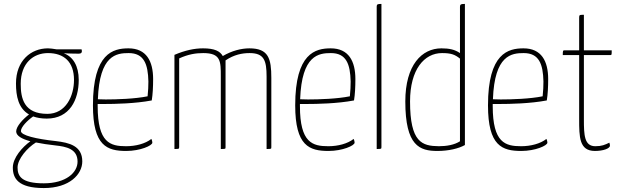

<svg xmlns="http://www.w3.org/2000/svg" viewBox="-20 -755 3141 973"><path d="M267 -505C250 -508 232 -510 223 -510C137 -510 61 -448 61 -332C61 -268 73 -206 127 -175C97 -152 62 -115 62 -89C62 -67 90 -51 134 -39C93 -10 45 45 45 94C45 148 71 198 202 198C333 198 397 128 397 63C397 -16 331 -32 263 -40C162 -51 86 -69 86 -91C86 -111 118 -144 148 -165C167 -158 190 -154 217 -154C333 -154 379 -249 379 -350C379 -421 350 -468 303 -485C324 -484 356 -483 379 -483C391 -483 395 -488 395 -496C395 -502 393 -505 393 -505ZM85 -330C85 -435 149 -486 223 -486C304 -486 355 -442 355 -350C355 -269 314 -178 220 -178C101 -178 85 -257 85 -330ZM202 174C89 174 69 138 69 94C69 51 118 -6 162 -33C191 -27 225 -22 261 -18C315 -12 373 -1 373 64C373 120 314 174 202 174Z M619 -14C539 -14 475 -31 475 -217V-228H508C562 -228 665 -230 749 -246C754 -276 756 -315 756 -354C756 -445 722 -510 631 -510C554 -510 451 -486 451 -221C451 -15 523 10 620 10C690 10 752 -17 752 -32C752 -36 751 -43 747 -51C717 -27 668 -14 619 -14ZM632 -486C710 -486 730 -430 732 -342C732 -318 731 -297 728 -267C665 -254 571 -251 516 -251C497 -251 483 -252 476 -252C484 -477 571 -486 632 -486Z M864 0C886 0 888 0 888 -10V-459C934 -480 972 -486 1010 -486C1099 -486 1099 -445 1099 -368V0C1123 0 1123 0 1123 -10V-368V-369V-449C1166 -478 1207 -486 1245 -486C1318 -486 1331 -449 1331 -367V0C1355 0 1355 0 1355 -10V-360C1355 -458 1341 -510 1244 -510C1203 -510 1155 -498 1109 -471C1095 -496 1067 -510 1009 -510C965 -510 918 -500 864 -477Z M1644 -14C1564 -14 1500 -31 1500 -217V-228H1533C1587 -228 1690 -230 1774 -246C1779 -276 1781 -315 1781 -354C1781 -445 1747 -510 1656 -510C1579 -510 1476 -486 1476 -221C1476 -15 1548 10 1645 10C1715 10 1777 -17 1777 -32C1777 -36 1776 -43 1772 -51C1742 -27 1693 -14 1644 -14ZM1657 -486C1735 -486 1755 -430 1757 -342C1757 -318 1756 -297 1753 -267C1690 -254 1596 -251 1541 -251C1522 -251 1508 -252 1501 -252C1509 -477 1596 -486 1657 -486Z M1913 -735C1895 -735 1889 -735 1889 -720V0C1912 0 1913 0 1913 -10Z M2311 -486C2285 -504 2256 -510 2217 -510C2118 -510 2034 -426 2034 -241C2034 -15 2107 10 2197 10C2253 10 2304 -2 2336 -20V-735C2319 -735 2311 -735 2311 -720ZM2311 -39C2283 -21 2244 -14 2204 -14C2119 -15 2058 -33 2058 -241C2058 -403 2130 -486 2220 -486C2265 -486 2285 -479 2311 -458Z M2621 -14C2541 -14 2477 -31 2477 -217V-228H2510C2564 -228 2667 -230 2751 -246C2756 -276 2758 -315 2758 -354C2758 -445 2724 -510 2633 -510C2556 -510 2453 -486 2453 -221C2453 -15 2525 10 2622 10C2692 10 2754 -17 2754 -32C2754 -36 2753 -43 2749 -51C2719 -27 2670 -14 2621 -14ZM2634 -486C2712 -486 2732 -430 2734 -342C2734 -318 2733 -297 2730 -267C2667 -254 2573 -251 2518 -251C2499 -251 2485 -252 2478 -252C2486 -477 2573 -486 2634 -486Z M2915 -476V-153C2915 -61 2915 10 2995 10C3036 10 3071 -2 3071 -17C3071 -22 3070 -27 3068 -32C3045 -21 3030 -14 2997 -14C2941 -14 2939 -71 2939 -150V-476H3074C3080 -476 3080 -479 3080 -500H2939V-680C2917 -680 2915 -680 2915 -665V-500H2840C2833 -500 2832 -497 2832 -476Z"/></svg>

Font: Yanone Kaffeesatz Extra Light
Style: Regular
Weight: 200
Designer: Yanone (Cyrillic: Daniel Pouzeot & Huerta Tipografica)
Foundry: Yanone
Version: Version 1.100;PS 001.100;hotconv 1.0.70;makeotf.lib2.5.58329